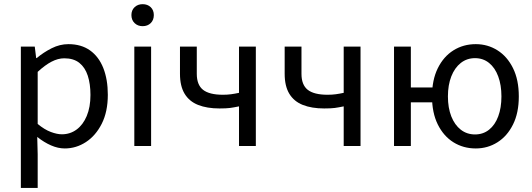

<svg xmlns="http://www.w3.org/2000/svg" viewBox="-20 -714 2603 939"><path d="M82 205.1V-486.1H150L156.9 -430H159.6Q192.7 -457.9 232.6 -478Q272.6 -498.1 314.6 -498.1Q377.4 -498.1 420.3 -467.5Q463.1 -437 485.2 -381.3Q507.3 -325.5 507.3 -250.4Q507.3 -167.6 477.7 -109Q448 -50.4 400.2 -19.2Q352.3 12 296.8 12Q263.9 12 229.7 -2.9Q195.5 -17.8 162.1 -44.3L164.3 40.5V205.1ZM282.6 -57.2Q322.8 -57.2 354.4 -80.3Q385.9 -103.3 404.1 -146.5Q422.4 -189.7 422.4 -249.7Q422.4 -303.3 409.3 -343.7Q396.2 -384 368.1 -406.5Q340 -428.9 294.2 -428.9Q263.8 -428.9 232 -412.3Q200.2 -395.8 164.3 -362.5V-107.8Q197.6 -80.2 228.3 -68.7Q259 -57.2 282.6 -57.2Z M636.9 0V-486H719V0ZM677.5 -586Q653.8 -586 638.3 -601Q622.7 -616 622.7 -640.4Q622.7 -664.2 638.3 -678.9Q653.8 -693.6 677.5 -693.6Q701.8 -693.6 717.1 -678.9Q732.3 -664.2 732.3 -640.4Q732.3 -616 717.1 -601Q701.8 -586 677.5 -586Z M1148.9 0V-193.8Q1123.3 -188.5 1105 -186Q1086.7 -183.6 1053.5 -183.6Q992.4 -183.6 949 -200.8Q905.7 -217.9 882.9 -255.5Q860.2 -293 860.2 -353V-486.1H942.4V-353Q942.4 -298.9 973.1 -274.7Q1003.9 -250.6 1070 -250.6Q1092.3 -250.6 1110.2 -253.1Q1128.2 -255.5 1148.9 -260V-486.1H1231.2V0Z M1660.9 0V-193.8Q1635.3 -188.5 1617 -186Q1598.7 -183.6 1565.5 -183.6Q1504.4 -183.6 1461 -200.8Q1417.7 -217.9 1394.9 -255.5Q1372.2 -293 1372.2 -353V-486.1H1454.4V-353Q1454.4 -298.9 1485.1 -274.7Q1515.9 -250.6 1582 -250.6Q1604.3 -250.6 1622.2 -253.1Q1640.2 -255.5 1660.9 -260V-486.1H1743.2V0Z M1907 0V-486.1H1989.3V-286.3H2112.1V-213.4H1989.3V0ZM2306.8 12Q2246 12 2197.5 -18.2Q2149.1 -48.5 2120.9 -105.6Q2092.8 -162.7 2092.8 -242.4Q2092.8 -322.8 2120.9 -380Q2149.1 -437.3 2197.5 -467.7Q2246 -498.1 2306.8 -498.1Q2365.1 -498.1 2412.8 -468Q2460.6 -438 2488.9 -380.8Q2517.3 -323.5 2517.3 -242.4Q2517.3 -161.9 2488.9 -105Q2460.6 -48.1 2412.8 -18.1Q2365.1 12 2306.8 12ZM2303.1 -56.5Q2342.9 -56.5 2371.9 -79.7Q2401 -102.9 2416.6 -144.8Q2432.3 -186.7 2432.3 -242.4Q2432.3 -298.1 2416.6 -340.3Q2401 -382.6 2371.9 -406.1Q2342.9 -429.6 2303.1 -429.6Q2263.4 -429.6 2233.5 -406.1Q2203.7 -382.6 2187.1 -340.3Q2170.6 -298.1 2170.6 -242.4Q2170.6 -186.7 2187.1 -144.8Q2203.7 -102.9 2233.5 -79.7Q2263.4 -56.5 2303.1 -56.5Z"/></svg>

Font: Source Sans 3 Variable
Style: Regular
Weight: 200
Designer: Paul D. Hunt
Foundry: Adobe Systems Incorporated
Version: Version 3.026